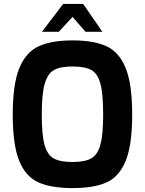

<svg xmlns="http://www.w3.org/2000/svg" viewBox="-20 -953 739 979"><path d="M45 -369Q45 -524 78.5 -605.5Q112 -687 177 -717Q242 -747 350 -747Q459 -747 523.5 -717Q588 -687 621 -605.5Q654 -524 654 -369Q654 -214 621 -133Q588 -52 523.5 -23Q459 6 350 6Q241 6 176 -23Q111 -52 78 -133Q45 -214 45 -369ZM506 -369Q506 -475 492 -526.5Q478 -578 445.5 -596Q413 -614 350 -614Q288 -614 255.5 -596Q223 -578 208 -526Q193 -474 193 -369Q193 -266 207 -215Q221 -164 253.5 -145.5Q286 -127 350 -127Q413 -127 445.5 -145.5Q478 -164 492 -215.5Q506 -267 506 -369ZM302 -933H404L502 -791H416L350 -867L280 -791H194Z"/></svg>

Font: Exo
Style: Bold
Weight: 700
Designer: Natanael Gama
Foundry: Natanael Gama
Version: Version 1.500; ttfautohint (v1.6)